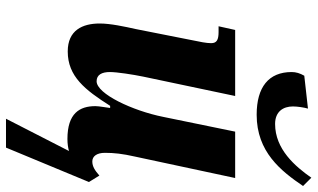

<svg xmlns="http://www.w3.org/2000/svg" viewBox="-224 -600 1034 625"><g transform="rotate(90 292.5 -287.0)"><path d="M353 -606C474 -606 536 -685 585 -757L558 -784C521 -731 465 -666 383 -666C343 -666 326 -692 326 -724C326 -738 329 -759 333 -773L226 -761C218 -747 214 -734 214 -720C214 -645 263 -606 353 -606ZM366 210H460L572 -60L551 -94C534 -79 521 -71 505 -71C488 -71 477 -86 477 -112C477 -142 480 -169 489 -209L559 -536H408L360 -302C340 -202 285 -85 244 -85C223 -85 214 -102 214 -128C214 -151 222 -203 229 -237L292 -536H77L65 -482H84C109 -482 120 -476 120 -458C120 -442 116 -423 109 -389L74 -212C66 -176 56 -130 56 -95C56 -39 78 9 147 9C228 9 272 -47 324 -129H331C330 -118 325 -94 325 -81C325 -30 348 10 432 10C447 10 460 8 471 5Z"/></g></svg>

Font: Noto Serif Condensed Extra
Style: Italic
Weight: 800
Width: 3
Italic angle: -12°
Designer: Monotype Design Team
Foundry: Monotype Imaging Inc.
Version: Version 1.901